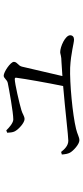

<svg xmlns="http://www.w3.org/2000/svg" viewBox="275 -770 450 1040"><g transform="rotate(-90 500.0 -250.0)"><path d="M183 -140C185 -118 187 -108 193 -96C202 -79 238 -45 260 -45C278 -45 292 -56 322 -63C399 -82 572 -98 654 -95C733 -91 786 -74 806 -74C820 -74 829 -82 829 -95C829 -121 768 -149 737 -149C728 -149 717 -142 684 -142L608 -137L659 -356C664 -377 685 -382 685 -400C685 -418 630 -455 610 -455C596 -455 589 -437 571 -433C537 -426 411 -403 373 -403C354 -403 328 -426 314 -441L301 -436C302 -423 302 -407 309 -394C322 -371 356 -342 375 -342C391 -342 404 -354 423 -359C459 -370 568 -395 591 -395C597 -395 600 -393 599 -387C593 -339 571 -216 554 -133C423 -122 283 -105 258 -105C231 -105 212 -125 197 -144Z"/></g></svg>

Font: Noto Serif JP Light
Style: Regular
Weight: 300
Designer: Ryoko NISHIZUKA 西塚涼子 (kana & ideographs); Frank Grießhammer (Latin, Greek & Cyrillic); Wenlong ZHANG 张文龙 (bopomofo); San
Foundry: Adobe
Version: Version 2.001;hotconv 1.1.0;makeotfexe 2.6.0